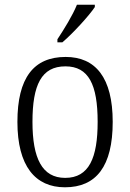

<svg xmlns="http://www.w3.org/2000/svg" viewBox="-20 -786 553 816"><path d="M224 -619V-606H245C291 -645 360 -721 383 -756V-766H307C289 -721 253 -663 224 -619ZM256 10C389 10 459 -79 459 -268C459 -456 386 -544 259 -544C123 -544 54 -455 54 -268C54 -80 130 10 256 10ZM257 -30C159 -30 118 -113 118 -268C118 -425 156 -504 258 -504C357 -504 395 -426 395 -268C395 -116 359 -30 257 -30Z"/></svg>

Font: Noto Serif Thai SemiCondensed Light
Style: Regular
Weight: 300
Width: 4
Designer: Monotype Design Team
Foundry: Monotype Imaging Inc.
Version: Version 2.002